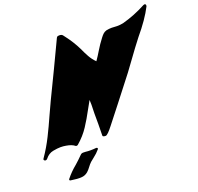

<svg xmlns="http://www.w3.org/2000/svg" viewBox="-156 -919 1315 1276"><g transform="rotate(-20 501.5 -281.0)"><path d="M22.9 0Q16.1 0 12.7 -4.9Q10.7 -7.3 10.7 -10.3Q10.7 -11.2 11.2 -12.7Q12.2 -14.6 13.7 -17.1Q55.2 -77.1 87.4 -141.6Q119.6 -206.1 148.4 -271.5Q169.4 -317.9 190.9 -363.3Q281.7 -549.8 371.1 -739.7Q376 -749.5 385.3 -749.5L392.6 -750Q407.7 -750 415 -741.2Q421.4 -731.9 428.7 -723.1Q466.8 -673.3 494.6 -616.7Q508.8 -585 524.7 -556.2Q540.5 -527.3 564.5 -503.9Q585 -533.2 603 -563.5Q626 -602.1 653.8 -638.2Q663.6 -651.4 673.3 -660.6Q683.1 -669.9 698.2 -674.3Q717.3 -678.2 736.3 -678.2Q746.1 -678.2 755.6 -677.2Q765.1 -676.3 774.9 -676.3Q795.4 -676.3 817.4 -680.7Q903.3 -703.6 986.3 -748Q990.7 -750 993.7 -750Q998 -750 1001 -747.1Q1003.4 -744.1 1003.4 -739.7Q1003.4 -736.8 1002 -732.4Q962.4 -654.3 881.8 -558.6Q835.9 -499.5 792.5 -439Q764.2 -399.4 734.9 -360.4Q659.2 -261.7 603 -190.7Q546.9 -119.6 506.8 -68.1Q466.8 -16.6 453.6 -16.6Q433.1 -16.6 432.6 -25.9Q434.1 -68.8 433.8 -107.4Q433.6 -146 433.6 -182.6Q435.1 -218.3 435.1 -243.2Q435.1 -264.2 434.1 -277.8Q417 -248.5 400.9 -218.3Q373 -165.5 340.6 -116Q308.1 -66.4 259.3 -24.4Q254.9 -20.5 249 -20.5Q245.1 -20.5 242.2 -22.5Q223.1 -38.6 183.1 -45.4Q164.1 -48.8 145 -48.8Q123 -48.8 91.1 -42.7Q59.1 -36.6 35.6 -6.8Q30.3 0 22.9 0ZM195.8 187.5Q176.3 187.5 157.7 184.6L133.3 181.6Q128.4 181.2 126 177.7Q125.5 176.3 125.5 174.3V172.9L127.4 169.4Q159.2 129.4 200.7 95.7Q228.5 71.3 253.9 45.4Q257.8 41 262.7 38.8Q267.6 36.6 274.4 36.6L291 37.1Q307.6 39.1 325.2 39.1Q344.7 39.1 364.7 37.1H365.7Q371.1 37.1 373.5 39.6Q375.5 41.5 375.5 43.9Q375.5 44.9 375 45.9Q375 47.4 373.5 49.3Q354 72.8 329.1 91.3Q315.9 101.6 302.7 112.8Q289.6 125.5 278.8 140.4Q268.1 155.3 253.9 168.5Q232.9 186 207.5 187Z"/></g></svg>

Font: Weird Comic
Style: Italic
Weight: 400
Italic angle: -16°
Designer: GGBotNet
Foundry: GGBotNet
Version: 0.80